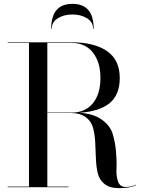

<svg xmlns="http://www.w3.org/2000/svg" viewBox="-20 -969 735 994"><path d="M248 -820H245Q245 -949 355 -949Q465 -949 465 -820H462Q462 -855 430.5 -874.5Q399 -894 355 -894Q311 -894 279.5 -874.5Q248 -855 248 -820ZM20 -3H130V-747H20V-750H350Q468 -750 534 -704.5Q600 -659 600 -565Q600 -478 547.5 -435Q495 -392 391 -385Q463 -381 506.5 -350Q550 -319 563 -277Q576 -235 580.5 -186Q585 -137 583 -96Q581 -55 591.5 -28Q602 -1 630 -1Q660 -1 684 -13L685 -11Q657 5 595 5Q548 5 521 -16.5Q494 -38 486 -72.5Q478 -107 476.5 -148.5Q475 -190 473 -231Q471 -272 462 -306.5Q453 -341 424 -362.5Q395 -384 345 -384H225V-3H335V0H20ZM350 -747H225V-386H350Q421 -386 460.5 -434Q500 -482 500 -565Q500 -648 460.5 -697.5Q421 -747 350 -747Z"/></svg>

Font: Bodoni* 72
Style: Regular
Weight: 400
Version: Version 1.003